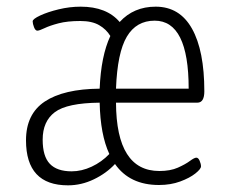

<svg xmlns="http://www.w3.org/2000/svg" viewBox="-20 -549 690 576"><path d="M184 7Q58 7 58 -128Q58 -207 114.5 -244.5Q171 -282 279 -283Q283 -381 311 -441Q299 -461 277.5 -473.5Q256 -486 221 -486Q182 -486 155.5 -479Q129 -472 113.5 -464.5Q98 -457 92 -457Q86 -457 82 -467.5Q78 -478 78 -485Q78 -492 100.5 -502.5Q123 -513 156 -521Q189 -529 222 -529Q300 -529 339 -483Q381 -529 447 -529Q519 -529 556 -463Q593 -397 593 -275Q593 -241 572 -241H328Q329 -36 458 -36Q491 -36 513.5 -46Q536 -56 549.5 -66Q563 -76 569 -76Q575 -76 579 -66.5Q583 -57 583 -50Q583 -42 566 -28.5Q549 -15 520.5 -4.5Q492 6 457 6Q369 6 325 -57Q299 -29 261.5 -11Q224 7 184 7ZM328 -283H546Q546 -487 444 -487Q389 -487 360.5 -439Q332 -391 328 -283ZM195 -35Q225 -35 255 -49Q285 -63 308 -87Q281 -145 279 -241Q181 -240 144.5 -212.5Q108 -185 108 -130Q108 -80 129.5 -57.5Q151 -35 195 -35Z"/></svg>

Font: Asap Condensed ExtraLight
Style: Regular
Weight: 200
Width: 3
Designer: Pablo Cosgaya
Foundry: Omnibus-Type
Version: Version 3.001; ttfautohint (v1.8.4.7-5d5b)